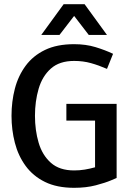

<svg xmlns="http://www.w3.org/2000/svg" viewBox="-20 -887 646 917"><path d="M297 -391H537V-37Q537 -37 510 -25.5Q483 -14 437.5 -2Q392 10 334 10Q252 10 195 -18Q138 -46 102.5 -94.5Q67 -143 51 -205Q35 -267 35 -334Q35 -402 51 -463.5Q67 -525 102.5 -573Q138 -621 195 -648.5Q252 -676 334 -676Q390 -676 436 -662Q482 -648 520 -630L491 -558Q452 -575 414.5 -585.5Q377 -596 334 -596Q264 -596 223 -559.5Q182 -523 164.5 -463Q147 -403 147 -334Q147 -265 164.5 -205.5Q182 -146 223 -109.5Q264 -73 334 -73Q360 -73 384.5 -77Q409 -81 434 -88V-311H297ZM177 -720 284 -867H384L491 -720H404L334 -811L264 -720Z"/></svg>

Font: Epunda Sans Medium
Style: Regular
Weight: 500
Designer: Simon Atzbach
Foundry: typofactur
Version: Version 2.204; ttfautohint (v1.8.4.7-5d5b)